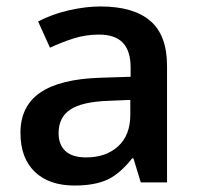

<svg xmlns="http://www.w3.org/2000/svg" viewBox="-20 -570 620 600"><path d="M419.9 0 397 -75.2H393.1Q354 -25.9 314.5 -8.1Q274.9 9.8 212.9 9.8Q133.3 9.8 88.6 -33.2Q43.9 -76.2 43.9 -154.8Q43.9 -238.3 106 -280.8Q168 -323.2 294.9 -327.1L388.2 -330.1V-358.9Q388.2 -410.6 364 -436.3Q339.8 -461.9 289.1 -461.9Q247.6 -461.9 209.5 -449.7Q171.4 -437.5 136.2 -420.9L99.1 -502.9Q143.1 -525.9 195.3 -537.8Q247.6 -549.8 293.9 -549.8Q397 -549.8 449.5 -504.9Q502 -460 502 -363.8V0ZM249 -78.1Q311.5 -78.1 349.4 -113Q387.2 -147.9 387.2 -210.9V-257.8L317.9 -254.9Q236.8 -252 200 -227.8Q163.1 -203.6 163.1 -153.8Q163.1 -117.7 184.6 -97.9Q206.1 -78.1 249 -78.1Z"/></svg>

Font: f1_2797           
Style: Regular
Weight: 600
Foundry: Ascender Corporation
Version: Version 1.10